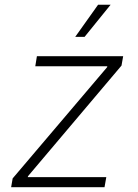

<svg xmlns="http://www.w3.org/2000/svg" viewBox="-20 -780 573 800"><path d="M26.4 0 32.7 -36.6 426.3 -500 427.2 -503.9H127L133.8 -545.9H493.2L486.3 -506.8L96.7 -45.9L95.7 -42H422.9L415.5 0ZM293.5 -626.5 388.7 -760.3H440.9L332.5 -626.5Z"/></svg>

Font: Inter ExtraLight
Style: Italic
Weight: 250
Italic angle: -9.3988°
Designer: Rasmus Andersson
Foundry: rsms
Version: Version 4.001;git-66647c0bb